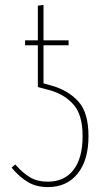

<svg xmlns="http://www.w3.org/2000/svg" viewBox="-20 -756 438 781"><path d="M340 -202Q340 -105 296 -50Q252 5 175 5Q129 5 95 -14.5Q61 -34 27 -74L42 -87Q73 -52 102.5 -34.5Q132 -17 174 -17Q242 -17 279 -65Q316 -113 316 -202Q316 -288 280 -329.5Q244 -371 186 -388L134 -402V-572H82V-592H134V-733L157 -736V-592H259V-572H157V-417L189 -408Q257 -389 298.5 -343.5Q340 -298 340 -202Z"/></svg>

Font: Fira Sans Extra Condensed Thin
Style: Regular
Weight: 250
Width: 1
Designer: Carrois Corporate & Edenspiekermann AG
Foundry: Carrois Corporate GbR & Edenspiekermann AG
Version: Version 4.203